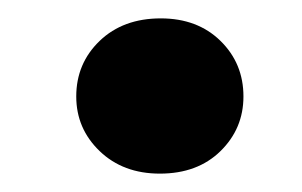

<svg xmlns="http://www.w3.org/2000/svg" viewBox="-20 -426 329 209"><path d="M154 -237Q114 -237 88.5 -261.5Q63 -286 63 -321Q63 -357 88.5 -381.5Q114 -406 155 -406Q195 -406 220 -381.5Q245 -357 245 -321Q245 -286 220 -261.5Q195 -237 154 -237Z"/></svg>

Font: DM Sans 10pt Black
Style: Italic
Weight: 900
Italic angle: -10°
Version: Version 4.004;gftools[0.9.30]